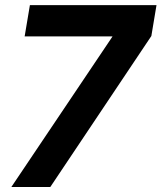

<svg xmlns="http://www.w3.org/2000/svg" viewBox="-20 -748 646 768"><path d="M25.4 0 429.7 -601.6V-602.5H78.6L99.6 -727.5H606L585.4 -604L181.2 0Z"/></svg>

Font: Inter Display
Style: Bold Italic
Weight: 700
Italic angle: -9.39999°
Designer: Rasmus Andersson
Foundry: rsms
Version: Version 4.000;git-a52131595